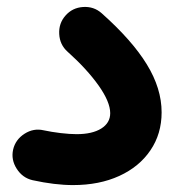

<svg xmlns="http://www.w3.org/2000/svg" viewBox="-20 -471 506 558"><path d="M18.1 -36.1Q24.9 -65.4 51.3 -82.3Q77.6 -99.1 106.9 -92.3Q129.9 -87.4 156.5 -84.2Q183.1 -81.1 202.6 -81.1Q248 -81.1 274.2 -97.4Q300.3 -113.8 300.3 -142.1Q300.3 -174.8 266.4 -222.7Q232.4 -270.5 176.3 -320.8Q153.8 -340.8 152.1 -372.1Q150.4 -403.3 170.4 -425.8Q190.4 -448.7 221.7 -450.7Q252.9 -452.6 275.4 -432.6Q363.8 -354 406.7 -283.9Q449.7 -213.9 449.7 -144.5Q449.7 -82 417.2 -34.2Q384.8 13.7 326.7 40.3Q268.6 66.9 192.4 66.9Q139.6 66.9 74.7 52.7Q45.4 45.9 28.6 19.5Q11.7 -6.8 18.1 -36.1Z"/></svg>

Font: Mikhak-FD ExtraBold
Style: Regular
Weight: 800
Designer: Amin Abedi
Version: Version 3.2